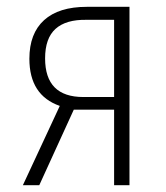

<svg xmlns="http://www.w3.org/2000/svg" viewBox="-20 -542 486 562"><path d="M359 -522V0H314V-221H196L95 0H47L155 -232Q66 -263 66 -370Q66 -444 109 -483Q152 -522 234 -522ZM314 -258V-484H233Q173 -485 142.5 -457.5Q112 -430 112 -371Q112 -258 224 -258Z"/></svg>

Font: Fira Sans Extra Condensed ExtraLight
Style: Regular
Weight: 275
Width: 1
Designer: Carrois Corporate & Edenspiekermann AG
Foundry: Carrois Corporate GbR & Edenspiekermann AG
Version: Version 4.203